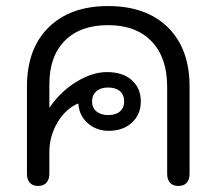

<svg xmlns="http://www.w3.org/2000/svg" viewBox="-20 -604 714 634"><path d="M69 -30V-318Q69 -443 140.5 -513.5Q212 -584 337 -584Q463 -584 534.5 -513.5Q606 -443 606 -318V-30Q606 -11 596.5 -0.5Q587 10 569 10Q551 10 541.5 -0.5Q532 -11 532 -30V-318Q532 -414 480.5 -467.5Q429 -521 337 -521Q245 -521 194 -469.5Q143 -418 143 -326V-248Q180 -302 232.5 -334Q285 -366 333 -366Q385 -366 415 -339.5Q445 -313 445 -269Q445 -226 415.5 -199Q386 -172 339 -172Q298 -172 269.5 -197.5Q241 -223 239 -261L237 -262Q196 -244 169.5 -199Q143 -154 143 -102V-30Q143 -12 133.5 -1Q124 10 106 10Q88 10 78.5 -0.5Q69 -11 69 -30ZM390 -269Q390 -291 376 -303Q362 -315 337 -315Q312 -315 298 -302.5Q284 -290 284 -269Q284 -248 298.5 -236Q313 -224 337 -224Q362 -224 376 -236Q390 -248 390 -269Z"/></svg>

Font: Kodchasan
Style: Regular
Weight: 400
Version: Version 1.000; ttfautohint (v1.6)